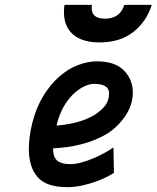

<svg xmlns="http://www.w3.org/2000/svg" viewBox="-20 -762 646 792"><path d="M359 -742Q351 -685 413 -685Q475 -685 493 -742H606Q585 -674 530.5 -630.5Q476 -587 390 -587Q348 -587 318 -598.5Q288 -610 270.5 -630.5Q253 -651 247 -679.5Q241 -708 246 -742ZM450 -49Q438 -41 418 -31Q398 -21 372.5 -12Q347 -3 317.5 3.5Q288 10 257 10Q171 10 135 -31.5Q99 -73 99 -147Q99 -198 113 -254Q129 -318 158.5 -366Q188 -414 224.5 -446Q261 -478 301.5 -493.5Q342 -509 380 -509Q454 -509 491 -471.5Q528 -434 528 -379Q528 -347 514 -314.5Q500 -282 470 -250Q442 -220 405 -201Q368 -182 330 -171Q292 -160 257.5 -155.5Q223 -151 199 -150Q199 -137 201.5 -125Q204 -113 211.5 -104Q219 -95 233.5 -90Q248 -85 271 -85Q292 -85 317 -92Q342 -99 366.5 -109.5Q391 -120 412.5 -132Q434 -144 448 -154ZM368 -416Q348 -416 325 -404.5Q302 -393 280 -371.5Q258 -350 240.5 -318Q223 -286 213 -244Q245 -246 283 -254.5Q321 -263 353.5 -279Q386 -295 408 -319.5Q430 -344 430 -377Q430 -416 368 -416Z"/></svg>

Font: Panefresco 750wt
Style: Italic
Weight: 750
Foundry: Campivisivi & Chank Co
Version: Version 1.000